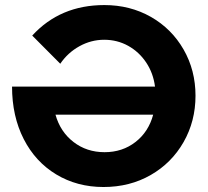

<svg xmlns="http://www.w3.org/2000/svg" viewBox="-20 -731 827 762"><path d="M587.9 -275.9H200.2Q219.2 -208 271.7 -167.5Q324.2 -127 395 -127Q465.8 -127 517.8 -167.5Q569.8 -208 587.9 -275.9ZM27.8 -387.2H595.2Q588.4 -440.4 560.3 -482.7Q532.2 -524.9 488.8 -549.1Q445.3 -573.2 393.6 -573.2Q341.8 -573.2 295.4 -547.6Q249 -522 219.2 -478L107.9 -589.8Q218.8 -710.9 394 -710.9Q496.1 -710.9 578.6 -664.1Q661.1 -617.2 708.5 -534.7Q755.9 -452.1 755.9 -351.1Q755.9 -250 708.5 -167Q661.1 -84 578.1 -36.4Q495.1 11.2 390.6 11.2Q286.1 11.2 203.1 -38.8Q120.1 -88.9 74 -179.4Q27.8 -270 27.8 -387.2Z"/></svg>

Font: Montserrat-SemiBold
Style: Regular
Weight: 600
Designer: Julieta Ulanovsky
Foundry: Julieta Ulanovsky
Version: Version 6.001